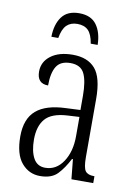

<svg xmlns="http://www.w3.org/2000/svg" viewBox="-84 -785 597 850"><g transform="rotate(10 214.5 -360.0)"><path d="M156 10Q106 10 73 -29Q40 -68 40 -148Q40 -227 84 -265Q128 -303 218 -306L282 -309V-372Q282 -439 265.5 -472.5Q249 -506 203 -506Q158 -506 140 -476.5Q122 -447 122 -391Q72 -391 72 -445Q72 -489 108.5 -516.5Q145 -544 207 -544Q274 -544 308 -504.5Q342 -465 342 -369V-108Q342 -60 353 -45.5Q364 -31 391 -31H394V0H296L287 -89H283Q261 -46 234.5 -18Q208 10 156 10ZM172 -30Q222 -30 252.5 -76Q283 -122 283 -191V-278L229 -275Q159 -271 130.5 -238Q102 -205 102 -145Q102 -93 119 -61.5Q136 -30 172 -30ZM99 -606Q100 -662 125 -696Q150 -730 203 -730Q256 -730 281 -696Q306 -662 307 -606H276Q269 -648 251.5 -665Q234 -682 203 -682Q173 -682 155 -664.5Q137 -647 130 -606Z"/></g></svg>

Font: Noto Serif ExtraCondensed Light
Style: Regular
Weight: 300
Width: 2
Designer: Monotype Design Team
Foundry: Monotype Imaging Inc.
Version: Version 2.014; ttfautohint (v1.8.4.7-5d5b)